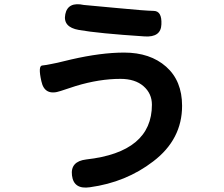

<svg xmlns="http://www.w3.org/2000/svg" viewBox="-20 -813 1040 891"><path d="M397 56Q322 67 314 1Q306 -64 380 -73Q685 -107 685 -327Q685 -379 646 -413Q607 -447 539 -447Q441 -447 332 -414Q297 -403 262 -391Q187 -365 172 -436Q156 -507 175.5 -509Q195 -511 218 -516Q254 -523 264 -526Q273 -528 310 -537Q449 -569 556 -569Q677 -569 751 -503.5Q825 -438 825 -322Q825 -166 691 -64Q565 33 397 56ZM729 -700Q727 -639 651 -644Q436 -658 346 -674Q271 -687 283 -747Q295 -806 369 -790Q374 -789 520 -776Q654 -763 693 -762.5Q732 -762 729 -700Z"/></svg>

Font: Resource Han Rounded JP
Style: Bold
Weight: 700
Designer: Cyano Hao (round all glyphs); Ryoko NISHIZUKA 西塚涼子 (kana, bopomofo & ideographs); Paul D. Hunt (Latin, Greek & Cyrillic)
Foundry: Cyano Hao
Version: 0.990